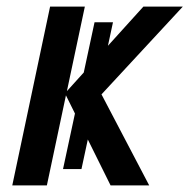

<svg xmlns="http://www.w3.org/2000/svg" viewBox="-20 -560 572 580"><path d="M17.1 0 131.3 -540H236.3L182.1 -284.7L413.1 -540H532.2L286.6 -274.9L430.7 0H314L179.2 -272L121.6 0ZM170.4 -49.3 265.6 -492.7H321.3L226.1 -49.3Z"/></svg>

Font: Open Sans SemiCondensed SemiBold
Style: Italic
Weight: 600
Width: 4
Italic angle: -12°
Designer: Monotype Design Team
Foundry: Monotype Imaging Inc.
Version: Version 3.000